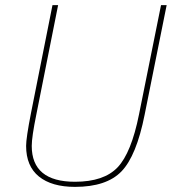

<svg xmlns="http://www.w3.org/2000/svg" viewBox="-20 -718 679 750"><path d="M185 -698H207L122 -271Q104 -183 104 -148Q104 -8 273 -8Q386 -8 439.5 -64.5Q493 -121 523 -271L609 -698H631L545 -270Q513 -109 454.5 -48.5Q396 12 273 12Q182 12 132 -28.5Q82 -69 82 -148Q82 -179 101 -276Z"/></svg>

Font: IBM Plex Sans Thin
Style: Italic
Weight: 100
Italic angle: -11.31°
Designer: Mike Abbink, Paul van der Laan, Pieter van Rosmalen
Foundry: Bold Monday
Version: Version 3.0